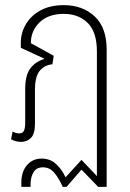

<svg xmlns="http://www.w3.org/2000/svg" viewBox="-20 -545 507 747"><path d="M63 182V166Q63 123 85 97.5Q107 72 142 72Q176 72 199 94Q222 116 235 145L297 77L357 140V-345Q357 -420 321.5 -455.5Q286 -491 228 -491Q168 -491 134 -458Q100 -425 100 -377L189 -328L184 -295Q153 -292 134.5 -269.5Q116 -247 116 -196V-63Q116 -24 100.5 -8.5Q85 7 63 7Q41 7 23 -3L29 -33Q35 -30 41 -28Q47 -26 54 -26Q68 -26 73 -36Q78 -46 78 -68V-197Q78 -253 98 -279Q118 -305 151 -315L152 -317L61 -359V-380Q61 -417 80.5 -450.5Q100 -484 137.5 -504.5Q175 -525 228 -525Q301 -525 348 -481.5Q395 -438 395 -352V182H362L297 115L239 182H224Q210 150 192 128Q174 106 147 106Q122 106 110.5 125Q99 144 99 172V182Z"/></svg>

Font: Noto Sans Thai UI Cond ExtLt
Style: Regular
Weight: 200
Width: 3
Designer: Monotype Design Team
Foundry: Monotype Imaging Inc.
Version: Version 2.000; ttfautohint (v1.8.4.7-5d5b)